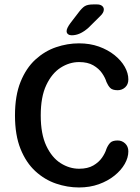

<svg xmlns="http://www.w3.org/2000/svg" viewBox="-20 -816 615 846"><path d="M328 10Q277 10 227 -7Q177 -24 136 -61.5Q95 -99 70.5 -159.8Q46 -220.5 46 -307.5Q46 -394.5 70.5 -455.2Q95 -516 136 -553.5Q177 -591 227 -608Q277 -625 328 -625Q376 -625 415.8 -610.8Q455.5 -596.5 484.8 -573Q514 -549.5 529.8 -521.5Q545.5 -493.5 545.5 -466Q545.5 -444 531.5 -431.2Q517.5 -418.5 498.5 -418.5Q475 -418.5 465.2 -429Q455.5 -439.5 449 -455Q443.5 -473.5 429.5 -493.8Q415.5 -514 391 -528.2Q366.5 -542.5 328.5 -542.5Q286 -542.5 247.2 -517.8Q208.5 -493 184 -441.2Q159.5 -389.5 159.5 -307.5Q159.5 -225.5 184 -173.5Q208.5 -121.5 247.2 -97Q286 -72.5 328.5 -72.5Q366.5 -72.5 391 -86.8Q415.5 -101 429.5 -121.2Q443.5 -141.5 449 -160Q455.5 -176 465.2 -186.5Q475 -197 498.5 -197Q517.5 -197 531.5 -183.8Q545.5 -170.5 545.5 -149Q545.5 -121.5 529.5 -93.5Q513.5 -65.5 484.2 -42Q455 -18.5 415.2 -4.2Q375.5 10 328 10ZM295.5 -660.5Q286.5 -660.5 280 -665.2Q273.5 -670 273.5 -679Q273.5 -691.5 290.5 -714.5L325 -759.5Q341 -781 353.5 -788.8Q366 -796.5 390.5 -796.5H408Q421.5 -796.5 429.5 -790.2Q437.5 -784 437.5 -774Q437.5 -760 421.5 -745L369.5 -693.5Q350 -676.5 332.2 -668.5Q314.5 -660.5 295.5 -660.5Z"/></svg>

Font: Sono Medium
Style: Regular
Weight: 500
Designer: Tyler Finck
Foundry: Tyler Finck
Version: Version 2.112